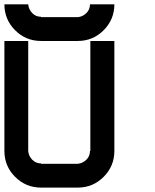

<svg xmlns="http://www.w3.org/2000/svg" viewBox="-20 -853 707 873"><path d="M108.3 -833.3Q110 -810.8 126.2 -793.8Q142.5 -776.7 166.7 -776.7V-775H333.3Q355 -776.7 372.1 -792.9Q389.2 -809.2 389.2 -833.3H500Q500 -764.2 451.2 -715.4Q402.5 -666.7 333.3 -666.7H166.7Q97.5 -666.7 48.8 -715.4Q0 -764.2 0 -833.3ZM333.3 -108.3Q355 -110 372.1 -126.2Q389.2 -142.5 389.2 -166.7H390.8V-666.7H500V-166.7Q500 -97.5 451.2 -48.8Q402.5 0 333.3 0H166.7Q97.5 0 48.8 -48.8Q0 -97.5 0 -166.7V-666.7H108.3V-166.7Q110 -144.2 126.2 -127.1Q142.5 -110 166.7 -110V-108.3Z"/></svg>

Font: 0xA000-Squareish-Mono
Style: Squareish-Mono-Bold
Weight: 700
Version: Version 0.1